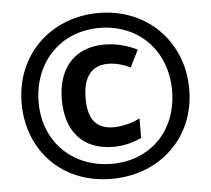

<svg xmlns="http://www.w3.org/2000/svg" viewBox="-52 -780 930 847"><g transform="rotate(-5 413.0 -357.0)"><path d="M409 10C624 10 784 -141 784 -355C784 -566 629 -724 414 -724C206 -724 42 -575 42 -356C42 -149 188 10 409 10ZM416 -56C247 -56 117 -174 117 -354C117 -526 235 -658 412 -658C581 -658 708 -537 708 -355C708 -179 588 -56 416 -56ZM429 -130C474 -130 515 -140 554 -159V-245C516 -226 475 -216 438 -216C362 -216 325 -259 325 -353C325 -451 366 -497 437 -497C467 -497 501 -489 535 -472L573 -548C526 -571 478 -583 428 -583C297 -583 220 -498 220 -356C220 -213 297 -130 429 -130Z"/></g></svg>

Font: Noto Sans ExtraCondensed
Style: Bold Italic
Weight: 700
Width: 2
Italic angle: -12°
Designer: Monotype Design Team
Foundry: Monotype Imaging Inc.
Version: Version 2.013